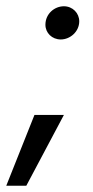

<svg xmlns="http://www.w3.org/2000/svg" viewBox="-77 -470 296 613"><path d="M117 -344C147 -344 176 -369 176 -402C176 -428 155 -450 127 -450C97 -450 68 -426 68 -391C68 -365 89 -344 117 -344ZM-57 123H7L127 -103H33Z"/></svg>

Font: Fixel Text 20240404
Style: Italic
Weight: 400
Width: 4
Italic angle: -10°
Designer: AlfaBravo + MacPaw
Foundry: Kyrylo Tkachov, Marchela Mozhyna, Serhii Makarenko, Maria Weinstein, Zakhar Kryvoshyya
Version: Version 1.211;Glyphs 3.2 (3225)